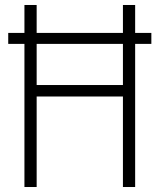

<svg xmlns="http://www.w3.org/2000/svg" viewBox="-20 -750 640 770"><path d="M13 -574V-618H587V-574ZM78 0V-730H127V-409H473V-730H522V0H473V-363H127V0Z"/></svg>

Font: M PLUS Code Latin Expanded Light
Style: Regular
Weight: 300
Width: 7
Designer: Coji Morishita
Foundry: UNDERFOREST DESIGN
Version: Version 1.002; ttfautohint (v1.8.3)